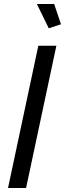

<svg xmlns="http://www.w3.org/2000/svg" viewBox="-20 -937 324 957"><path d="M171 -709H261L110 0H20ZM164 -917H250L284 -816L223 -796Z"/></svg>

Font: PTCRaleway Medium
Style: Italic
Weight: 500
Italic angle: -12°
Designer: Matt McInerney, Pablo Impallari, Rodrigo Fuenzalida
Foundry: Matt McInerney, Pablo Impallari, Rodrigo Fuenzalida
Version: Version 3.000g; ttfautohint (v1.5) -l 8 -r 28 -G 28 -x 14 -D